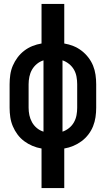

<svg xmlns="http://www.w3.org/2000/svg" viewBox="-20 -755 540 980"><path d="M192 205H308V3Q332 -1 354.5 -10.5Q377 -20 396.5 -34.5Q416 -49 431 -68.5Q446 -88 455 -110.5Q464 -133 467.5 -157Q471 -181 471 -205V-325Q471 -349 467.5 -373.5Q464 -398 455 -420Q446 -442 431 -461.5Q416 -481 396.5 -496Q377 -511 354.5 -520Q332 -529 308 -533V-735H192V-533Q168 -529 145.5 -520Q123 -511 103.5 -496Q84 -481 69.5 -461.5Q55 -442 45.5 -420Q36 -398 32.5 -373.5Q29 -349 29 -325V-205Q29 -181 32.5 -157Q36 -133 45.5 -110.5Q55 -88 69.5 -68.5Q84 -49 103.5 -34.5Q123 -20 145.5 -10.5Q168 -1 192 3ZM202 -83Q183 -89 168 -101.5Q153 -114 143.5 -131Q134 -148 130 -167Q126 -186 126 -205V-325Q126 -344 130 -363.5Q134 -383 143.5 -399.5Q153 -416 168 -428.5Q183 -441 202 -447ZM299 -83V-447Q317 -441 332.5 -428.5Q348 -416 357.5 -399.5Q367 -383 370.5 -363.5Q374 -344 374 -325V-205Q374 -186 370.5 -167Q367 -148 357.5 -131Q348 -114 332.5 -101.5Q317 -89 299 -83Z"/></svg>

Font: Iosevka SS09
Style: Bold
Weight: 700
Monospace: yes
Designer: Belleve Invis
Foundry: Belleve Invis
Version: Version 5.2.1; ttfautohint (v1.8.3)